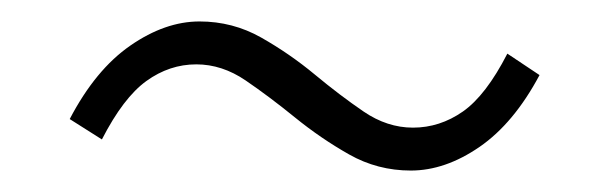

<svg xmlns="http://www.w3.org/2000/svg" viewBox="-20 -454 568 179"><path d="M363 -295Q332 -295 305.5 -310Q279 -325 255 -344.5Q231 -364 209 -379Q187 -394 163 -394Q138 -394 116.5 -378.5Q95 -363 75 -324L45 -343Q69 -389 101.5 -411.5Q134 -434 166 -434Q197 -434 223.5 -419Q250 -404 273.5 -384.5Q297 -365 319 -350Q341 -335 365 -335Q390 -335 411.5 -350Q433 -365 453 -404L483 -384Q459 -339 427 -317Q395 -295 363 -295Z"/></svg>

Font: Noto Sans TC Thin ExtraLight
Style: Regular
Weight: 250
Version: Version 2.004-H2;hotconv 1.0.118;makeotfexe 2.5.65603